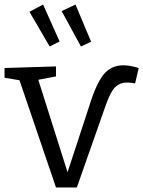

<svg xmlns="http://www.w3.org/2000/svg" viewBox="-25 -825 632 847"><path d="M587 -525 571 -457Q561 -459 552 -460Q543 -461 534 -461Q505 -461 484.5 -442Q464 -423 443 -365L314 2H222L61 -471L-5 -482V-525L222 -532V-488L144 -473L273 -65L369 -358Q398 -453 431 -495Q464 -537 519 -537Q547 -537 587 -525ZM194 -620 105 -773 165 -805 238 -642ZM332 -620 247 -776 308 -805 377 -641Z"/></svg>

Font: Bitter
Style: Regular
Weight: 400
Designer: Sol Matas, and Bitter project Authors
Foundry: Sol Matas
Version: Version 2.001